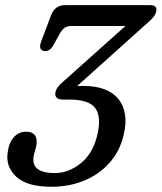

<svg xmlns="http://www.w3.org/2000/svg" viewBox="-20 -720 631 750"><path d="M462.5 -190.5Q448 -129.5 408.2 -84.5Q368.5 -39.5 310 -15Q251.5 9.5 181 9.5Q86 9.5 43.8 -29.5Q1.5 -68.5 10 -124Q14 -160.5 33.2 -183Q52.5 -205.5 82.5 -205.5Q108 -205.5 117.8 -189.5Q127.5 -173.5 120.5 -145L113 -117Q95 -44 194.5 -44Q247 -44 294 -81Q341 -118 358.5 -186.5Q377.5 -259.5 353.8 -295.2Q330 -331 252 -331H226.5Q194 -331 196 -356Q197.5 -369 206.5 -380.5Q215.5 -392 230.5 -404.5L470 -618.5H259.5Q242 -618.5 231.5 -610.8Q221 -603 212.5 -586.5L191 -548Q185 -535.5 176.5 -528Q168 -520.5 155.5 -520.5Q144 -521 138.8 -529.2Q133.5 -537.5 140.5 -557L179 -659Q194 -700 234.5 -700H566.5Q592.5 -700 591 -680Q590 -667.5 579.8 -654.2Q569.5 -641 546 -621.5L281 -383.5Q293.5 -384.5 303.5 -384.5Q402 -384.5 443.2 -332.2Q484.5 -280 462.5 -190.5Z"/></svg>

Font: Fraunces 144pt SuperSoft
Style: Italic
Weight: 400
Italic angle: -16°
Version: Version 1.000;[b76b70a41]